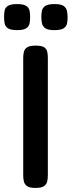

<svg xmlns="http://www.w3.org/2000/svg" viewBox="-55 -913 352 943"><path d="M119 10Q91 10 78.5 1.5Q66 -7 62.5 -21Q59 -35 59 -52V-629Q59 -645 62.5 -659Q66 -673 79 -681Q92 -689 120 -689Q149 -689 161.5 -681Q174 -673 177 -659Q180 -645 180 -628V-51Q180 -34 176.5 -20.5Q173 -7 160.5 1.5Q148 10 119 10ZM212 -765Q180 -765 167 -774.5Q154 -784 151 -799Q148 -814 148 -830Q148 -846 151 -860.5Q154 -875 167.5 -884Q181 -893 213 -893Q245 -893 258 -883.5Q271 -874 274 -859Q277 -844 277 -829Q277 -814 274.5 -799Q272 -784 258.5 -774.5Q245 -765 212 -765ZM29 -765Q-3 -765 -16.5 -774.5Q-30 -784 -32.5 -799Q-35 -814 -35 -830Q-35 -846 -32.5 -860.5Q-30 -875 -16.5 -884Q-3 -893 29 -893Q61 -893 74.5 -883.5Q88 -874 90.5 -859Q93 -844 93 -829Q93 -814 90.5 -799Q88 -784 74.5 -774.5Q61 -765 29 -765Z"/></svg>

Font: Fredoka SemiExpanded Medium
Style: Regular
Weight: 500
Width: 6
Designer: Ben Nathan
Foundry: Milena B. Brandão, Ben Nathan
Version: Version 2.001